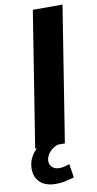

<svg xmlns="http://www.w3.org/2000/svg" viewBox="-103 -748 501 987"><g transform="rotate(-10 147.5 -254.0)"><path d="M32 0 144 -705H299L187 0ZM107 197Q53 197 24.5 170.5Q-4 144 -4 100Q-4 51 29 12.5Q62 -26 112 -45L150 0Q128 8 114 21Q100 34 93.5 48Q87 62 87 75Q87 95 101 107.5Q115 120 137 120Q151 120 163.5 117Q176 114 191 109L202 180Q175 188 153.5 192.5Q132 197 107 197Z"/></g></svg>

Font: Nunito Sans 12pt ExtraLight 12pt ExtraBold
Style: Italic
Weight: 800
Italic angle: -9°
Version: Version 3.101;gftools[0.9.27]